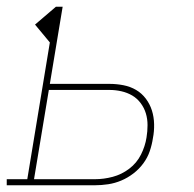

<svg xmlns="http://www.w3.org/2000/svg" viewBox="-57 -550 577 570"><path d="M-37 0V-18H24L91 -424L47 -477L109 -530H129L91 -301H268Q289 -301 309.5 -297Q330 -293 347 -283Q364 -273 376 -257Q388 -241 394 -222Q400 -203 400.5 -181.5Q401 -160 397 -140Q394 -120 387.5 -101Q381 -82 368.5 -65Q356 -48 339 -35Q322 -22 303 -14Q284 -6 264 -3Q244 0 225 0ZM44 -18H225Q251 -18 277.5 -25Q304 -32 326.5 -49Q349 -66 361.5 -91Q374 -116 378 -142Q381 -160 381 -178.5Q381 -197 376 -213.5Q371 -230 360.5 -244Q350 -258 335.5 -266.5Q321 -275 303.5 -279Q286 -283 268 -283H88Z"/></svg>

Font: Iosevka Curly Slab ThObl
Style: Regular
Weight: 100
Italic angle: -9°
Monospace: yes
Designer: Belleve Invis
Foundry: Belleve Invis
Version: Version 11.0.0; ttfautohint (v1.8.3)